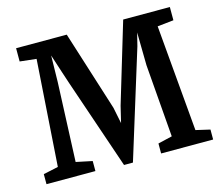

<svg xmlns="http://www.w3.org/2000/svg" viewBox="-107 -897 1202 1046"><g transform="rotate(-15 494.0 -374.5)"><path d="M33.7 0H309.6V-56.6L218.3 -75.7L236.8 -521L239.7 -670.4C259.8 -609.4 289.1 -517.1 296.4 -497.1L468.8 8.3H519L706.5 -597.7L724.6 -670.4L727.5 -484.9L760.3 -75.2L680.2 -56.2V0H973.6V-56.2L893.6 -74.7L841.3 -673.8L932.6 -683.6V-758.3H669.4L534.2 -308.1L512.2 -216.3L493.7 -307.6L351.1 -758.3H65.4V-683.6L158.2 -673.3L117.7 -74.7L33.7 -56.6Z"/></g></svg>

Font: Merriweather
Style: Bold
Weight: 700
Designer: Eben Sorkin ( eben@eyebytes.com )
Foundry: Sorkin Type Co.
Version: Version 1.003